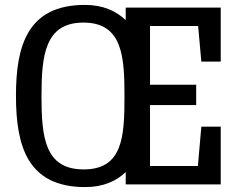

<svg xmlns="http://www.w3.org/2000/svg" viewBox="-20 -751 971 782"><path d="M492 0H879V-235H800L786 -75H591V-323H779V-406H591V-645H787L800 -500H879V-720H492V-669C453 -706 400 -731 326 -731C92 -731 45 -565 45 -361C45 -156 92 11 327 11C400 11 453 -13 492 -50ZM321 -61C163 -61 149 -191 149 -359C149 -526 163 -659 320 -659C480 -659 487 -519 487 -357C487 -195 480 -61 321 -61Z"/></svg>

Font: Hermeneus One
Style: Regular
Weight: 400
Designer: Rodrigo Fuenzalida, Pablo Impallari
Foundry: Pablo Impallari, Rodrigo Fuenzalida
Version: Version 1.002